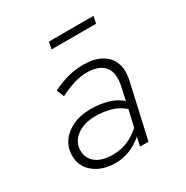

<svg xmlns="http://www.w3.org/2000/svg" viewBox="-158 -804 915 945"><g transform="rotate(-30 300.0 -331.0)"><path d="M233 10Q159 10 111.5 -28Q64 -66 64 -127Q64 -173 88.5 -207.5Q113 -242 156.5 -262Q200 -282 257 -282Q308 -282 353.5 -269Q399 -256 428 -229L443 -298Q460 -372 430.5 -409.5Q401 -447 330 -447Q296 -447 258.5 -436Q221 -425 176 -402L159 -444Q203 -466 245.5 -477.5Q288 -489 334 -489Q395 -489 435 -467Q475 -445 490.5 -404Q506 -363 493 -306L424 0H376L387 -50Q351 -20 313 -5Q275 10 233 10ZM112 -130Q112 -85 146 -58.5Q180 -32 240 -32Q284 -32 322 -47Q360 -62 397 -94L419 -189Q385 -218 345.5 -229Q306 -240 260 -240Q195 -240 153.5 -209Q112 -178 112 -130ZM238 -632 246 -672H499L491 -632Z"/></g></svg>

Font: Red Hat Mono
Style: Italic
Weight: 300
Italic angle: -12°
Monospace: yes
Designer: Pentagram, MCKL
Foundry: Pentagram, MCKL
Version: Version 1.023